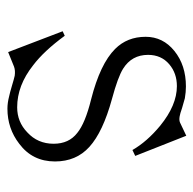

<svg xmlns="http://www.w3.org/2000/svg" viewBox="-22 -504 543 540"><g transform="rotate(90 250.0 -233.5)"><path d="M80.1 -143.6 67.4 -137.7 126 15.6 167 -1Q177.7 -4.9 192.4 -2.9Q201.2 -1 220.7 4.9Q240.2 10.7 250 12.7Q268.6 17.6 285.2 17.6Q340.8 17.6 383.8 -15.6Q433.6 -52.7 433.6 -116.2Q433.6 -175.8 392.6 -212.9Q350.6 -251 257.8 -276.4Q196.3 -293 172.9 -307.6Q133.8 -332 133.8 -377.9Q133.8 -415 160.2 -437.5Q185.5 -459 221.7 -459Q275.4 -459 333 -412.1Q377.9 -375 401.4 -334L418 -341.8L361.3 -485.4L324.2 -467.8Q317.4 -464.8 306.6 -466.8Q299.8 -467.8 283.2 -473.6Q266.6 -478.5 255.9 -481.4Q238.3 -484.4 222.7 -484.4Q163.1 -484.4 123 -452.1Q83 -419.9 83 -371.1Q83 -319.3 117.2 -285.2Q159.2 -243.2 258.8 -217.8Q326.2 -201.2 353.5 -178.7Q383.8 -155.3 383.8 -112.3Q383.8 -67.4 351.6 -38.1Q322.3 -9.8 281.2 -9.8Q219.7 -9.8 163.1 -54.7Q123 -85 80.1 -143.6Z"/></g></svg>

Font: BatangChe
Style: Regular
Weight: 400
Monospace: yes
Version: Version 2.21